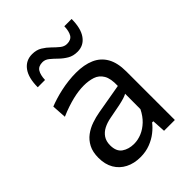

<svg xmlns="http://www.w3.org/2000/svg" viewBox="-212 -829 943 943"><g transform="rotate(-45 259.0 -357.5)"><path d="M202.1 10.2Q157.6 10.2 124 -7.1Q90.4 -24.3 71.6 -56.4Q52.9 -88.6 52.9 -133.6Q52.9 -174.1 67.3 -201.8Q81.8 -229.6 105.4 -247.1Q129 -264.6 157.5 -274.4Q186 -284.2 214.4 -289.1L370.1 -316.2Q372 -366.4 356.6 -392.2Q341.3 -418.1 314 -427.1Q286.7 -436.1 252.9 -436.1Q235.9 -436.1 216.3 -433.7Q196.8 -431.2 175.2 -426Q153.7 -420.7 129.7 -412.7Q105.6 -404.6 79.2 -393.1L74.4 -468.6Q92.7 -476 115.4 -483Q138 -490 163.7 -495.6Q189.4 -501.3 216.6 -504.4Q243.7 -507.6 270.8 -507.6Q326.5 -507.6 366.6 -490.1Q406.8 -472.7 428.4 -435Q449.9 -397.3 449.9 -337.2Q449.9 -313.8 449.9 -278.3Q449.9 -242.8 449.9 -211V-146.6Q449.9 -112.7 449.9 -77.2Q449.9 -41.8 449.9 0H374.9L370.7 -70.4H362.3Q347.1 -50.3 323.6 -31.9Q300.2 -13.4 269.4 -1.6Q238.6 10.2 202.1 10.2ZM226 -58.3Q252.5 -58.3 279.1 -69.3Q305.6 -80.3 328.7 -102.2Q351.8 -124.2 367.9 -157.1L368.3 -263.9Q360.3 -259.4 347.1 -254.9Q334 -250.5 307.9 -244.8Q281.7 -239.1 234.8 -230.7Q206.3 -225.5 184.3 -214.2Q162.4 -202.8 149.7 -183.8Q137 -164.7 137 -137Q137 -94 162.9 -76.1Q188.7 -58.3 226 -58.3ZM349.1 -574.6Q319.1 -574.6 297.4 -587.6Q275.7 -600.5 258.3 -617.7Q241 -634.8 225 -647.8Q209.1 -660.7 191.1 -660.7Q162.5 -660.7 150.9 -642.3Q139.3 -623.8 138 -589.8H87.4Q87.4 -655.1 113 -689.9Q138.7 -724.6 182.7 -724.6Q212.4 -724.6 233.9 -711.6Q255.3 -698.6 272.4 -681.5Q289.5 -664.4 305.5 -651.4Q321.5 -638.4 339.9 -638.4Q368.3 -638.4 379.5 -657Q390.7 -675.5 391.6 -709.4H442.2Q442.2 -644.2 417.2 -609.4Q392.2 -574.6 349.1 -574.6Z"/></g></svg>

Font: Commissioner Thin
Style: Regular
Weight: 100
Designer: Kostas Bartsokas
Foundry: Kostas Bartsokas
Version: Version 1.001;gftools[0.9.23]